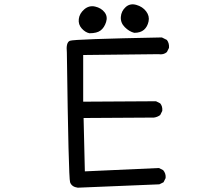

<svg xmlns="http://www.w3.org/2000/svg" viewBox="-20 -870 1040 896"><path d="M342.8 5.9Q314.5 2 307.1 -19.5Q299.8 -41 292 -625Q287.1 -671.9 306.2 -679.7Q325.2 -687.5 735.4 -695.3L758.8 -683.6Q770.5 -668 768.6 -646.5L758.8 -627Q743.2 -613.3 719.7 -617.2L368.2 -613.3V-395.5L708 -397.5L727.5 -387.7Q739.3 -374 737.3 -352.5L727.5 -333Q713.9 -323.2 698.2 -321.3L370.1 -319.3L376 -70.3L721.7 -85.9L741.2 -76.2Q754.9 -60.5 752.9 -39.1L743.2 -19.5L723.6 -9.8ZM397.5 -714.8Q377.9 -718.8 361.3 -737.3Q344.7 -755.9 347.7 -781.2Q350.6 -806.6 373 -826.2Q395.5 -845.7 423.8 -839.4Q452.1 -833 467.8 -813Q483.4 -793 475.1 -767.1Q466.8 -741.2 449.7 -728Q432.6 -714.8 397.5 -714.8ZM606.4 -716.8Q583 -722.7 562.5 -743.2Q542 -763.7 543.9 -791Q545.9 -818.4 566.4 -836.9Q586.9 -855.5 616.2 -847.2Q645.5 -838.9 662.1 -816.9Q678.7 -794.9 673.3 -770Q668 -745.1 651.9 -731Q635.7 -716.8 606.4 -716.8Z"/></svg>

Font: JasonHandwriting2
Style: Regular
Weight: 400
Version: Version 1.05.10